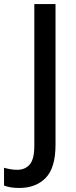

<svg xmlns="http://www.w3.org/2000/svg" viewBox="-88 -734 376 951"><path d="M7 197Q-38 197 -68 185V97Q-54 101 -37.5 104Q-21 107 -2 107Q36 107 59 81Q82 55 82 -13V-714H187V-17Q187 97 138.5 147Q90 197 7 197Z"/></svg>

Font: Noto Sans Georgian SemiCondensed Medium
Style: Regular
Weight: 500
Width: 4
Designer: Monotype Design Team, Akaki Razmadze
Foundry: Google LLC
Version: Version 2.005; ttfautohint (v1.8.4.7-5d5b)